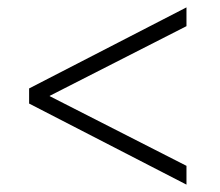

<svg xmlns="http://www.w3.org/2000/svg" viewBox="-20 -501 597 521"><path d="M59 -220V-261L486 -481V-430L115 -241V-240L486 -51V0Z"/></svg>

Font: Lucien Schoenschriftv CAT
Style: Regular
Weight: 400
Designer: Lucian Bernhard 1928
Foundry: CAT-Fonts Peter Wiegel
Version: Version 1.000